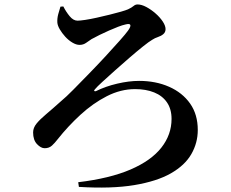

<svg xmlns="http://www.w3.org/2000/svg" viewBox="-20 -793 1040 864"><path d="M332 27Q474 10 567 -30Q660 -70 706 -128.5Q752 -187 752 -258Q752 -302 731.5 -332Q711 -362 674 -377Q637 -392 588 -392Q523 -392 460.5 -360Q398 -328 342 -276.5Q286 -225 240 -167Q227 -150 214 -138Q201 -126 181 -126Q164 -126 146.5 -144.5Q129 -163 129 -197Q129 -218 144.5 -237Q160 -256 188 -279.5Q216 -303 255 -338Q277 -356 310 -389.5Q343 -423 381.5 -462.5Q420 -502 456 -541Q492 -580 519 -610.5Q546 -641 556 -655Q569 -673 566.5 -680.5Q564 -688 545 -683Q531 -680 511.5 -672.5Q492 -665 470.5 -655.5Q449 -646 428.5 -636Q408 -626 392 -617Q381 -610 368 -600.5Q355 -591 338 -591Q323 -591 305.5 -601.5Q288 -612 273.5 -628Q259 -644 249 -661Q239 -678 238 -692Q237 -710 242 -729Q247 -748 252 -763L265 -764Q277 -740 293.5 -720Q310 -700 329 -700Q340 -700 363.5 -703.5Q387 -707 416 -713.5Q445 -720 473.5 -727Q502 -734 524.5 -740.5Q547 -747 556 -751Q573 -759 581 -766Q589 -773 599 -773Q617 -773 638.5 -761.5Q660 -750 680 -732.5Q700 -715 712.5 -696Q725 -677 725 -662Q725 -648 715 -639.5Q705 -631 691 -626.5Q677 -622 665 -614Q651 -606 623.5 -584Q596 -562 563 -533.5Q530 -505 497.5 -476Q465 -447 440.5 -424.5Q416 -402 407 -391Q402 -386 404.5 -383.5Q407 -381 412 -383Q454 -404 507 -416.5Q560 -429 606 -429Q681 -429 741 -402.5Q801 -376 835.5 -327Q870 -278 870 -208Q870 -150 841 -99.5Q812 -49 749 -13Q686 23 584 40Q482 57 335 48Z"/></svg>

Font: Noto Serif JP ExtraLight
Style: Bold
Weight: 700
Version: Version 2.003-H1;hotconv 1.1.1;makeotfexe 2.6.0